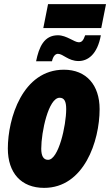

<svg xmlns="http://www.w3.org/2000/svg" viewBox="-20 -901 534 931"><path d="M190 -765H471L494 -881H213ZM155 -604H232C238 -631 250 -640 261 -640C286 -640 311 -605 361 -605C405 -605 452 -636 469 -730H393C384 -704 376 -696 362 -696C340 -696 303 -730 261 -730C193 -730 169 -672 155 -604ZM194 10C387 10 463 -216 463 -372C463 -488 399 -563 290 -563C89 -563 18 -326 18 -181C18 -62 83 10 194 10ZM213 -126C190 -126 180 -146 180 -180C180 -261 215 -427 269 -427C292 -427 301 -409 301 -372C301 -292 264 -126 213 -126Z"/></svg>

Font: Noto Sans UI Condensed Black
Style: Italic
Weight: 900
Width: 3
Italic angle: -192°
Designer: Monotype Design Team
Foundry: Monotype Imaging Inc.
Version: Version 1.901